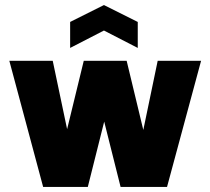

<svg xmlns="http://www.w3.org/2000/svg" viewBox="-20 -741 833 761"><path d="M526 -551 392 -620 258 -551V-654L392 -721L526 -654ZM328 0H151L17 -500H189L246 -229L312 -500H482L548 -226L605 -500H777L642 0H458L393 -259Z"/></svg>

Font: Albert Sans Black
Style: Regular
Weight: 900
Designer: Andreas Rasmussen
Foundry: a.Foundry
Version: Version 1.025